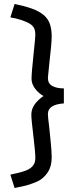

<svg xmlns="http://www.w3.org/2000/svg" viewBox="-20 -772 374 962"><path d="M151 49Q157 37 157 18Q157 -9 147 -93Q137 -173 137 -198Q137 -249 198 -291Q175 -303 156.5 -327Q138 -351 138 -377Q138 -406 149 -509Q157 -583 157 -597Q157 -617 151.5 -629.5Q146 -642 131 -652Q114 -663 86 -672Q58 -681 32 -685L53 -752Q103 -742 139.5 -729Q176 -716 201 -695Q222 -676 230.5 -650Q239 -624 239 -589Q239 -556 226 -443L220 -382Q220 -353 242.5 -341Q265 -329 300 -329V-254Q260 -251 240 -238Q220 -225 220 -200Q220 -187 227 -131Q228 -119 233.5 -66.5Q239 -14 239 16Q239 59 222 87Q199 124 162 139.5Q125 155 93.5 161.5Q62 168 53 170L32 103Q78 94 108.5 83Q139 72 151 49Z"/></svg>

Font: Bellota
Style: Bold
Weight: 700
Designer: Kemie Guaida
Foundry: Kemie Guaida
Version: Version 4.001